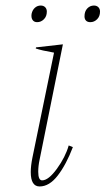

<svg xmlns="http://www.w3.org/2000/svg" viewBox="-20 -663 381 693"><path d="M94 -613Q97 -627 106 -635Q115 -643 127 -643Q137 -643 143 -637Q149 -631 149 -621Q149 -604 138.5 -593.5Q128 -583 114 -583Q103 -583 97.5 -591Q92 -599 94 -613ZM285 -604Q285 -622 295 -632.5Q305 -643 319 -643Q329 -643 335 -637Q341 -631 341 -621Q341 -604 330.5 -593.5Q320 -583 306 -583Q296 -583 290.5 -588.5Q285 -594 285 -604ZM91 -42Q91 -64 97 -94L175 -473Q129 -481 109 -488L110 -492L207 -503L123 -87Q118 -64 118 -43Q118 -12 132 -12Q155 -12 185.5 -54Q216 -96 228 -138L243 -132Q219 -69 188.5 -29.5Q158 10 123 10Q91 10 91 -42Z"/></svg>

Font: Trirong Thin
Style: Italic
Weight: 250
Italic angle: -12°
Designer: Katatrad Team
Foundry: CadsonDemak
Version: Version 1.001